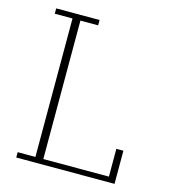

<svg xmlns="http://www.w3.org/2000/svg" viewBox="-105 -783 769 868"><g transform="rotate(15 279.0 -349.0)"><path d="M51 -25H134V-673H51V-698H254V-673H171V-25H478V-155H511V0H51Z"/></g></svg>

Font: IBM Plex Serif ExtraLight
Style: Regular
Weight: 200
Designer: Mike Abbink, Paul van der Laan, Pieter van Rosmalen
Foundry: Bold Monday
Version: Version 2.5